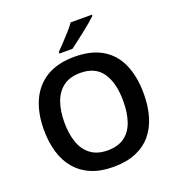

<svg xmlns="http://www.w3.org/2000/svg" viewBox="-164 -1067 1109 1207"><g transform="rotate(-20 390.5 -463.0)"><path d="M724 -358Q724 -276 704.5 -208.5Q685 -141 644 -92Q603 -43 540 -16.5Q477 10 390 10Q304 10 241.5 -16.5Q179 -43 137.5 -92Q96 -141 76 -208.5Q56 -276 56 -359Q56 -469 93 -551.5Q130 -634 204.5 -679.5Q279 -725 393 -725Q506 -725 579.5 -680.5Q653 -636 688.5 -553.5Q724 -471 724 -358ZM193 -358Q193 -281 213.5 -223Q234 -165 278 -132.5Q322 -100 390 -100Q460 -100 503.5 -132Q547 -164 567 -222Q587 -280 587 -358Q587 -480 540 -548.5Q493 -617 393 -617Q323 -617 279 -584.5Q235 -552 214 -494Q193 -436 193 -358ZM587 -927Q571 -912 547.5 -892Q524 -872 497 -851Q470 -830 444.5 -810.5Q419 -791 399 -776H312V-787Q331 -806 356 -832.5Q381 -859 405.5 -886.5Q430 -914 445 -936H587Z"/></g></svg>

Font: Noto Sans Hebrew Thin SemiBold
Style: Regular
Weight: 600
Version: Version 3.001